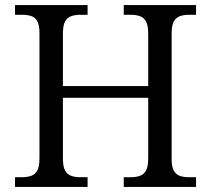

<svg xmlns="http://www.w3.org/2000/svg" viewBox="-20 -734 829 754"><path d="M39 0V-38H65Q87 -38 102.5 -43.5Q118 -49 126.5 -64.5Q135 -80 135 -113V-604Q135 -635 126.5 -650.5Q118 -666 102.5 -671Q87 -676 65 -676H39V-714H324V-676H297Q275 -676 259.5 -670.5Q244 -665 235.5 -649.5Q227 -634 227 -601V-396H562V-601Q562 -634 553.5 -649.5Q545 -665 529.5 -670.5Q514 -676 492 -676H466V-714H750V-676H724Q702 -676 686.5 -670.5Q671 -665 662.5 -649.5Q654 -634 654 -601V-109Q654 -78 663 -63Q672 -48 687 -43Q702 -38 724 -38H750V0H466V-38H492Q514 -38 529.5 -43.5Q545 -49 553.5 -64.5Q562 -80 562 -113V-350H227V-113Q227 -80 235.5 -64.5Q244 -49 259.5 -43.5Q275 -38 297 -38H324V0Z"/></svg>

Font: Noto Serif Hentaigana EL
Style: Regular
Weight: 400
Designer: Kazuhiro Yamada
Foundry: nipponia
Version: Version 1.000